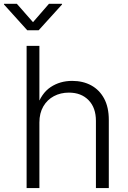

<svg xmlns="http://www.w3.org/2000/svg" viewBox="-56 -962 656 982"><path d="M145.5 -335.4V0H80.1V-727.5H145.5V-414.6H132.3Q155.3 -484.9 203.1 -516.6Q251 -548.3 313 -548.3Q368.2 -548.3 410.4 -525.4Q452.6 -502.4 476.6 -458Q500.5 -413.6 500.5 -348.6V0H434.6V-343.8Q434.6 -411.1 397 -449.7Q359.4 -488.3 296.4 -488.3Q253.9 -488.3 219.7 -470.2Q185.5 -452.1 165.5 -417.7Q145.5 -383.3 145.5 -335.4ZM30.3 -942.4 112.8 -848.6 194.3 -942.4H261.2V-939L141.6 -807.1H83.5L-35.6 -939V-942.4Z"/></svg>

Font: Inter 17pt Light
Style: Regular
Weight: 300
Version: Version 4.001;git-66647c0bb